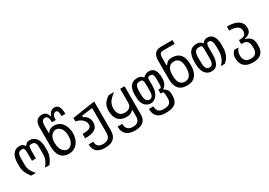

<svg xmlns="http://www.w3.org/2000/svg" viewBox="21 -1757 4182 2980"><g transform="rotate(-30 2112.0 -267.5)"><path d="M102 0Q14 -106 14 -218V-267Q14 -378 56 -434Q98 -490 173 -490Q205 -490 223 -479Q241 -468 260 -441H268Q288 -471 305.5 -480.5Q323 -490 350 -490Q426 -490 469 -434Q512 -378 512 -266V-215Q512 -104 429 0H349Q429 -92 429 -189V-322Q429 -424 361 -424H328Q299 -424 299 -325V-194H228V-325Q228 -423 198 -424H165Q99 -424 99 -315V-192Q99 -90 188 0Z M779 0Q688 0 638.5 -62.5Q589 -125 589 -249V-586Q589 -663 622 -700Q655 -737 716 -737Q760 -737 785 -716Q810 -695 825 -646H834Q847 -691 875 -714Q903 -737 941 -737Q992 -737 1016.5 -695Q1041 -653 1041 -565H973Q973 -625 963 -648Q953 -671 928 -671Q901 -671 883 -647Q865 -623 865 -573V-557H795V-572Q795 -672 732 -671Q669 -671 669 -570V-434H678Q694 -465 724.5 -480.5Q755 -496 795 -496Q861 -496 905.5 -460.5Q950 -425 972 -368Q994 -311 994 -249Q994 -203 981.5 -158.5Q969 -114 942.5 -78.5Q916 -43 876 -21.5Q836 0 779 0ZM912 -247Q912 -308 894.5 -348.5Q877 -389 848 -409Q819 -429 788 -429Q760 -429 733 -411.5Q706 -394 688.5 -356.5Q671 -319 671 -260Q671 -200 688.5 -157Q706 -114 735 -91.5Q764 -69 796 -69Q825 -69 851.5 -89Q878 -109 895 -148Q912 -187 912 -247Z M1315 201Q1117 201 1117 26H1200Q1199 134 1316 134Q1446 134 1446 8V-436L1253 -411V-383Q1302 -363 1326.5 -323Q1351 -283 1351 -232Q1351 -156 1294 -119Q1237 -82 1117 -82V-162Q1206 -162 1241 -180Q1276 -198 1276 -240Q1276 -288 1235 -329Q1194 -370 1117 -386V-447L1524 -508V9Q1524 201 1315 201Z M1853 201Q1645 201 1644 11H1728Q1728 134 1853 135Q1972 135 1972 20V-95H1963Q1943 -72 1914 -60Q1885 -48 1843 -48Q1744 -48 1694 -107Q1644 -166 1644 -266Q1644 -339 1673 -388Q1702 -437 1768 -481H1864Q1814 -443 1784 -410.5Q1754 -378 1740.5 -342.5Q1727 -307 1727 -264Q1727 -196 1758 -157.5Q1789 -119 1854 -119Q1908 -119 1940 -147Q1972 -175 1972 -230V-477H2051V22Q2052 201 1853 201Z M2393 202Q2202 202 2202 17H2283Q2283 135 2394 134H2415Q2539 134 2538 29V-19Q2538 -98 2513 -99H2478V-170H2513Q2537 -170 2537 -241V-327Q2537 -424 2492 -424H2456Q2430 -424 2430 -365V-270Q2430 -192 2406.5 -141.5Q2383 -91 2346.5 -66.5Q2310 -42 2271 -42Q2234 -42 2199.5 -63.5Q2165 -85 2143.5 -129Q2122 -173 2122 -236V-296Q2122 -393 2164 -441.5Q2206 -490 2284 -490Q2318 -490 2340 -479.5Q2362 -469 2380 -443H2387Q2430 -490 2492 -490Q2557 -490 2589 -442Q2621 -394 2621 -305Q2621 -240 2603.5 -201Q2586 -162 2551 -141V-131Q2623 -87 2623 -20V29Q2623 202 2418 202ZM2284 -102Q2355 -102 2354 -225V-344Q2354 -424 2312 -424H2279Q2207 -424 2207 -300V-242Q2207 -102 2284 -102Z M2899 0Q2700 0 2701 -232V-561Q2700 -725 2848 -726H3053V-658H2839Q2777 -658 2777 -574V-435H2792Q2808 -466 2834.5 -481Q2861 -496 2909 -496Q3006 -496 3056.5 -435.5Q3107 -375 3107 -251Q3107 -129 3055.5 -64.5Q3004 0 2899 0ZM2900 -69Q3025 -69 3025 -253Q3025 -429 2903 -428Q2780 -428 2780 -249Q2780 -69 2900 -69Z M3340 0Q3263 0 3220.5 -61.5Q3178 -123 3178 -245V-260Q3178 -490 3345 -490Q3377 -490 3401.5 -479.5Q3426 -469 3444 -443H3450Q3469 -469 3490 -479.5Q3511 -490 3538 -490Q3605 -490 3641 -437Q3677 -384 3677 -276V-244Q3677 -79 3571 0H3499Q3594 -82 3593 -235V-290Q3593 -423 3535 -424H3519Q3482 -424 3483 -338V-233Q3483 -113 3448 -56.5Q3413 0 3340 0ZM3338 -69Q3412 -69 3411 -183V-355Q3411 -424 3381 -424L3343 -423Q3303 -423 3283 -392Q3263 -361 3263 -294V-205Q3263 -135 3281.5 -102Q3300 -69 3338 -69Z M3966 201Q3862 201 3809 150.5Q3756 100 3756 8Q3756 -30 3767 -57.5Q3778 -85 3806 -114H3883Q3861 -86 3850 -58.5Q3839 -31 3839 5Q3839 66 3871 100Q3903 134 3965 134Q4080 134 4081 15V-10Q4081 -139 3975 -139H3946V-210H3975Q4026 -210 4051 -234Q4076 -258 4076 -301Q4076 -358 4030.5 -385.5Q3985 -413 3889 -413V-486Q4023 -486 4090 -440.5Q4157 -395 4157 -308Q4157 -258 4130 -227Q4103 -196 4038 -182V-173Q4100 -161 4132 -121Q4164 -81 4164 -10V15Q4165 201 3966 201Z"/></g></svg>

Font: PlemolJP
Style: Regular
Weight: 400
Monospace: yes
Version: v2.0.4; ttfautohint (v1.8.4.7-5d5b-dirty) -l 6 -r 45 -G 200 